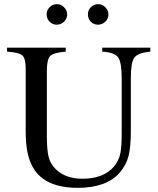

<svg xmlns="http://www.w3.org/2000/svg" viewBox="-20 -892 762 926"><path d="M452 -773Q432 -773 418 -787.5Q404 -802 404 -823Q404 -843 418.5 -857.5Q433 -872 453 -872Q473 -872 488 -857Q503 -842 503 -822Q503 -802 488 -787.5Q473 -773 452 -773ZM253 -773Q233 -773 219 -787.5Q205 -802 205 -823Q205 -843 219.5 -857.5Q234 -872 254 -872Q274 -872 289 -857Q304 -842 304 -822Q304 -802 289 -787.5Q274 -773 253 -773ZM705 -662V-643Q644 -637 627.5 -613.5Q611 -590 611 -516V-261Q611 -184 600 -140Q589 -96 557 -59Q493 14 355 14Q246 14 185 -32Q104 -92 104 -249V-559Q104 -609 88.5 -624Q73 -639 14 -643V-662H297V-643Q237 -638 221.5 -621.5Q206 -605 206 -549V-237Q206 -172 214 -137Q222 -102 250 -75Q297 -30 378 -30Q479 -30 530 -89Q553 -117 560 -150.5Q567 -184 567 -250V-513Q567 -591 550 -615Q533 -639 473 -643V-662Z"/></svg>

Font: STIX
Style: Regular
Weight: 400
Designer: MicroPress Inc., with final additions and corrections provided by Coen Hoffman, Elsevier (retired)
Version: Version 1.1.1